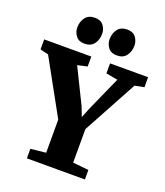

<svg xmlns="http://www.w3.org/2000/svg" viewBox="-194 -1096 1043 1212"><g transform="rotate(20 327.0 -490.5)"><path d="M234 -75V-297.5L33 -662L-22.5 -676V-743H294V-676L228.5 -661.5L343.5 -427.5L368.5 -363.5L394 -427.5L498.5 -661.5L420 -676V-743H675.5V-676L613 -663.5L415.5 -299.5V-74.5L521.5 -64V0H131.5V-64ZM223.5 -804.5Q186 -804.5 167 -829.5Q148 -854.5 148 -885.5Q148 -925 169 -953Q190 -981 232.5 -981H233.5Q272 -981 290.8 -956.2Q309.5 -931.5 309.5 -900.5Q309.5 -861 288.5 -832.8Q267.5 -804.5 224.5 -804.5ZM441 -804.5Q403 -804.5 384 -829.5Q365 -854.5 365 -885.5Q365 -925 386 -953Q407 -981 450 -981H451Q489 -981 507.8 -956.2Q526.5 -931.5 526.5 -900.5Q526.5 -861 505.5 -832.8Q484.5 -804.5 442 -804.5Z"/></g></svg>

Font: Merriweather 24pt Black
Style: Regular
Weight: 900
Designer: Eben Sorkin
Foundry: Eben Sorkin
Version: Version 2.100